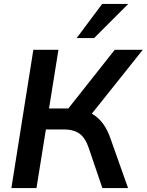

<svg xmlns="http://www.w3.org/2000/svg" viewBox="-20 -959 748 979"><path d="M38 0 150 -705H278L230 -406H339L315 -389L565 -705H708L436 -364L381 -401Q423 -395 454 -376Q485 -357 507 -326Q529 -295 544 -251L633 0H502L433 -203Q416 -255 386 -277Q356 -299 306 -299H214L166 0ZM371 -765 501 -939H634L460 -765Z"/></svg>

Font: Nunito Sans 12pt
Style: Bold Italic
Weight: 700
Italic angle: -9°
Designer: Vernon Adams
Foundry: Vernon Adams
Version: Version 3.101;gftools[0.9.27]